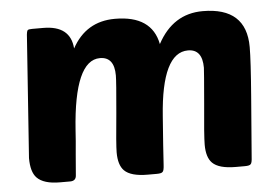

<svg xmlns="http://www.w3.org/2000/svg" viewBox="-44 -620 991 680"><g transform="rotate(-5 451.0 -280.0)"><path d="M207 -93 201 -20Q200 0 179 0H143Q85 0 61 -25Q41 -46 41 -95Q41 -101 71 -521Q72 -543 76 -547Q79 -550 92 -550H131Q228 -550 234 -468Q284 -560 387 -560Q518 -560 538 -457Q593 -560 699 -560Q854 -560 854 -419Q854 -371 844 -245L827 -31Q826 -9 821 -5Q817 0 800 0H768Q708 0 685 -23Q665 -43 665 -88Q665 -119 676 -235Q686 -351 686 -360Q686 -426 635 -426Q542 -426 526 -202Q517 -83 514 -31Q513 -9 508 -5Q504 0 487 0H455Q395 0 372 -23Q352 -43 352 -88Q352 -115 363 -227Q373 -338 373 -360Q373 -426 322 -426Q231 -426 214 -180Q212 -145 207 -93Z"/></g></svg>

Font: PoetsenOne
Style: Regular
Weight: 400
Designer: Rodrigo Fuenzalida, Pablo Impallari
Foundry: Pablo Impallari, Rodrigo Fuenzalida
Version: Version 1.000